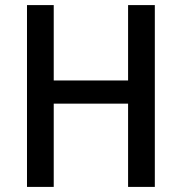

<svg xmlns="http://www.w3.org/2000/svg" viewBox="-20 -734 714 754"><path d="M588 0V-714H483V-418H191V-714H86V0H191V-327H483V0Z"/></svg>

Font: Noto Sans Devanagari UI SemiCondensed Medium
Style: Regular
Weight: 500
Width: 4
Designer: Jelle Bosma - Monotype Design Team
Foundry: Monotype Imaging Inc.
Version: Version 2.004